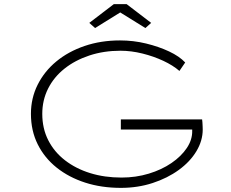

<svg xmlns="http://www.w3.org/2000/svg" viewBox="-20 -901 1118 931"><path d="M566 10Q472 10 393 -15.5Q314 -41 255 -88Q196 -135 163 -201Q130 -267 130 -349Q130 -425 162.5 -490Q195 -555 253 -603Q311 -651 390 -678Q469 -705 562 -705Q627 -705 688.5 -690Q750 -675 800 -651.5Q850 -628 878 -598L850 -557Q819 -584 772 -606Q725 -628 670.5 -641.5Q616 -655 564 -655Q483 -655 413.5 -632Q344 -609 292.5 -568Q241 -527 213 -471Q185 -415 185 -349Q185 -278 214 -221Q243 -164 295.5 -123.5Q348 -83 417.5 -61.5Q487 -40 569 -40Q639 -40 701.5 -59Q764 -78 811.5 -110.5Q859 -143 886 -183.5Q913 -224 912 -267V-305L934 -273H566V-322H960Q961 -318 961.5 -308.5Q962 -299 962.5 -289.5Q963 -280 963 -273Q963 -219 932.5 -168Q902 -117 847 -77Q792 -37 720 -13.5Q648 10 566 10ZM441 -765 413 -790 532 -881H594L713 -790L685 -765L548 -850H578Z"/></svg>

Font: Lexend Zetta ExtraLight
Style: Regular
Weight: 250
Version: Version 1.007